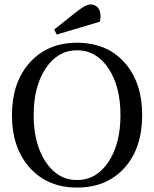

<svg xmlns="http://www.w3.org/2000/svg" viewBox="-20 -835 696 867"><path d="M236 -679 225 -702 322 -779Q367 -815 388 -815Q409 -815 421.5 -801Q434 -787 434 -763Q434 -749 431 -737ZM328 12Q195 12 114.5 -77.5Q34 -167 34 -315Q34 -463 114.5 -552.5Q195 -642 328 -642Q462 -642 542 -553Q622 -464 622 -315Q622 -166 542 -77Q462 12 328 12ZM186.5 -103.5Q241 -22 328 -22Q415 -22 469.5 -103.5Q524 -185 524 -315Q524 -445 469.5 -526.5Q415 -608 328 -608Q241 -608 186.5 -526.5Q132 -445 132 -315Q132 -185 186.5 -103.5Z"/></svg>

Font: Arapey
Style: Regular
Weight: 400
Designer: Eduardo Rodriguez Tunni
Foundry: Eduardo Rodriguez Tunni
Version: Version 4.000